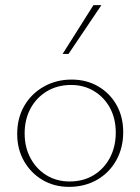

<svg xmlns="http://www.w3.org/2000/svg" viewBox="-20 -723 547 748"><path d="M249 5Q191 5 145.5 -22Q100 -49 73.5 -95.5Q47 -142 47 -201Q47 -263 74.5 -310.5Q102 -358 150.5 -385.5Q199 -413 259 -413Q317 -413 362.5 -386.5Q408 -360 434 -314Q460 -268 460 -208Q460 -147 433 -98.5Q406 -50 358 -22.5Q310 5 249 5ZM251 -16Q305 -16 345.5 -41Q386 -66 408.5 -109Q431 -152 431 -206Q431 -261 408.5 -302.5Q386 -344 346.5 -368Q307 -392 257 -392Q204 -392 163 -367.5Q122 -343 99 -300.5Q76 -258 76 -203Q76 -149 99 -106.5Q122 -64 161.5 -40Q201 -16 251 -16ZM224 -513 344 -703H375L247 -513Z"/></svg>

Font: Ysabeau Office Thin
Style: Regular
Weight: 250
Designer: Christian Thalmann (Catharsis Fonts)
Version: Version 2.001;gftools[0.9.30]; featfreeze: tnum,lnum,ss02